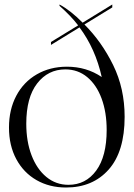

<svg xmlns="http://www.w3.org/2000/svg" viewBox="-20 -820 595 855"><path d="M20 -252Q20 -332 52.5 -393.5Q85 -455 144 -489Q203 -523 278 -523Q365 -523 433 -477Q405 -603 334 -698L207 -620V-633L328 -707Q296 -749 245 -794V-800Q295 -773 348 -719L480 -800V-787L356 -711Q433 -634 484 -530Q535 -426 535 -300Q535 -145 464 -65Q393 15 274 15Q200 15 142.5 -18Q85 -51 52.5 -111.5Q20 -172 20 -252ZM285 3Q362 3 408.5 -60.5Q455 -124 455 -241Q455 -320 432.5 -381Q410 -442 368.5 -476.5Q327 -511 271 -511Q194 -511 145.5 -448.5Q97 -386 97 -269Q97 -190 120.5 -128.5Q144 -67 186.5 -32Q229 3 285 3Z"/></svg>

Font: Nyght Serif Light
Style: Regular
Weight: 300
Designer: Maksym Kobuzan
Version: Version 0.410